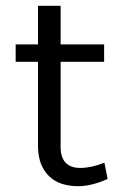

<svg xmlns="http://www.w3.org/2000/svg" viewBox="-20 -631 416 662"><path d="M34 -418V-478H111V-611H189V-478H339V-418H189V-125Q189 -52 257 -52Q294 -52 340 -70L351 -14Q296 11 248 11Q220 11 194 3Q144 -13 122 -64Q112 -89 111 -124V-418Z"/></svg>

Font: Karmilla
Style: Regular
Weight: 400
Designer: Jonathan Pinhorn
Version: Version 1.000